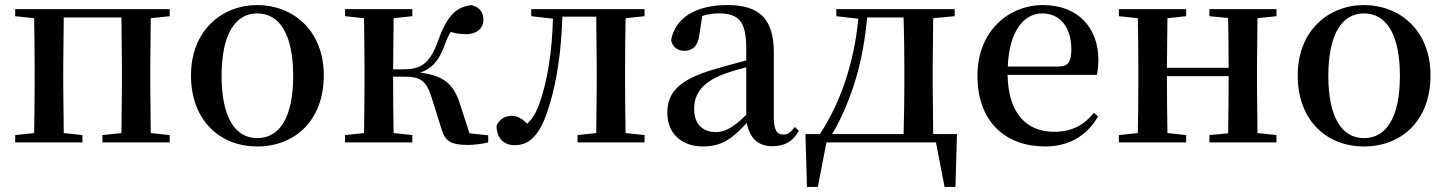

<svg xmlns="http://www.w3.org/2000/svg" viewBox="-20 -563 5719 759"><path d="M40 -499 115 -491C116 -435 117 -351 117 -296V-232C117 -177 116 -93 115 -37L40 -29V0H306V-29L232 -37L230 -232V-296L232 -494H460L462 -296V-232L460 -37L385 -29V0H651V-29L576 -37L574 -232V-296L576 -491L651 -499V-527H40Z M997 16C1144 16 1260 -85 1260 -265C1260 -444 1137 -543 997 -543C858 -543 735 -443 735 -265C735 -86 850 16 997 16ZM997 -17C909 -17 856 -100 856 -263C856 -426 909 -510 997 -510C1086 -510 1139 -426 1139 -263C1139 -100 1086 -17 997 -17Z M1724 -57C1738 -6 1761 10 1829 10C1854 10 1886 6 1910 0V-28L1836 -36L1798 -153C1773 -232 1733 -264 1641 -276C1683 -290 1714 -318 1738 -385C1746 -407 1753 -423 1762 -437C1780 -431 1798 -428 1822 -428C1863 -428 1891 -449 1891 -485C1891 -515 1876 -534 1844 -543C1779 -535 1745 -496 1710 -397C1676 -303 1634 -289 1576 -289H1534L1536 -491L1610 -499V-527H1344V-499L1419 -491C1420 -435 1421 -351 1421 -296V-232C1421 -177 1420 -93 1419 -37L1344 -29V0H1610V-29L1536 -37C1535 -93 1534 -180 1534 -260H1576C1642 -260 1665 -245 1686 -178Z M2336 0H2528V-29L2453 -37C2452 -93 2451 -177 2451 -232V-296C2451 -351 2452 -435 2453 -491L2528 -499V-527H2080V-499L2166 -489C2162 -358 2145 -248 2114 -158C2100 -118 2085 -93 2064 -74C2044 -94 2026 -105 2004 -105C1976 -105 1955 -93 1943 -66C1943 -16 1972 11 2015 11C2072 11 2117 -27 2152 -148C2181 -241 2199 -360 2203 -497H2337L2339 -296V-232L2337 -37L2263 -29V0Z M3033 15C3082 15 3115 -4 3138 -46L3122 -61C3104 -38 3093 -31 3077 -31C3052 -31 3039 -47 3039 -100V-356C3039 -488 2982 -543 2856 -543C2727 -543 2648 -490 2633 -404C2639 -376 2659 -362 2687 -362C2716 -362 2740 -380 2745 -428L2756 -500C2779 -507 2800 -510 2821 -510C2899 -510 2930 -480 2930 -372V-324C2889 -313 2846 -302 2810 -291C2666 -250 2618 -199 2618 -117C2618 -33 2677 16 2759 16C2834 16 2876 -16 2932 -77C2943 -19 2975 15 3033 15ZM2930 -109C2875 -55 2843 -41 2810 -41C2759 -41 2724 -71 2724 -133C2724 -194 2759 -238 2836 -268C2861 -278 2895 -288 2930 -297Z M3286 -499 3373 -489C3356 -309 3299 -150 3221 -33H3164L3170 176H3213L3247 0H3680L3714 176H3757L3763 -33H3669L3667 -232V-296L3669 -491L3754 -499V-527H3286ZM3552 -33H3269C3296 -75 3318 -125 3338 -177C3375 -273 3398 -382 3408 -494H3552C3554 -438 3555 -351 3555 -296V-232C3555 -176 3554 -90 3552 -33Z M4112 16C4207 16 4278 -28 4321 -103L4304 -117C4266 -69 4218 -42 4147 -42C4042 -42 3966 -110 3963 -267H4316C4320 -284 4322 -303 4322 -328C4322 -449 4244 -543 4104 -543C3966 -543 3844 -439 3844 -264C3844 -81 3955 16 4112 16ZM3964 -300C3969 -440 4028 -510 4100 -510C4171 -510 4215 -455 4215 -369C4215 -320 4204 -300 4165 -300Z M4761 -499 4835 -492C4836 -437 4837 -356 4837 -295H4593L4595 -491L4669 -499V-527H4403V-499L4478 -491C4479 -435 4480 -351 4480 -296V-232C4480 -177 4479 -93 4478 -37L4403 -29V0H4669V-29L4595 -37C4594 -93 4593 -181 4593 -262H4837C4837 -180 4836 -93 4835 -36L4761 -29V0H5026V-29L4951 -37L4949 -232V-296L4951 -491L5026 -499V-527H4761Z M5372 16C5519 16 5635 -85 5635 -265C5635 -444 5512 -543 5372 -543C5233 -543 5110 -443 5110 -265C5110 -86 5225 16 5372 16ZM5372 -17C5284 -17 5231 -100 5231 -263C5231 -426 5284 -510 5372 -510C5461 -510 5514 -426 5514 -263C5514 -100 5461 -17 5372 -17Z"/></svg>

Font: Noto Serif HK SemiBold
Style: Regular
Weight: 600
Designer: Ryoko NISHIZUKA 西塚涼子 (kana & ideographs); Frank Grießhammer (Latin, Greek & Cyrillic); Wenlong ZHANG 张文龙 (bopomofo); San
Foundry: Adobe
Version: Version 2.001;hotconv 1.1.0;makeotfexe 2.6.0